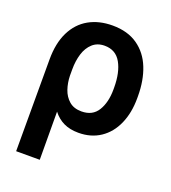

<svg xmlns="http://www.w3.org/2000/svg" viewBox="-134 -636 829 933"><g transform="rotate(20 280.0 -170.0)"><path d="M289.1 -537.1Q367.2 -537.1 419.2 -500.7Q471.2 -464.4 496.3 -401.1Q521.5 -337.9 521.5 -255.9V-246.1Q521.5 -169.9 495.8 -112.1Q470.2 -54.2 422.4 -22.2Q374.5 9.8 309.6 9.8Q265.6 9.8 233.4 -5.6Q201.2 -21 177.7 -51.3L178.7 197.3H56.6V-277.3Q56.6 -361.3 85.4 -419.7Q114.3 -478 166.7 -507.6Q219.2 -537.1 289.1 -537.1ZM176.8 -236.3Q177.7 -200.2 188.7 -167.7Q199.7 -135.3 224.1 -114Q248.5 -92.8 288.1 -92.8Q345.2 -92.8 371.8 -136.2Q398.4 -179.7 398.4 -246.1V-255.9Q398.4 -334.5 371.1 -383.1Q343.8 -431.6 286.1 -431.6Q248.5 -431.6 223.9 -409.2Q199.2 -386.7 188 -350.1Q176.8 -313.5 176.8 -269.5Z"/></g></svg>

Font: Pretendard Std SemiBold
Style: Regular
Weight: 600
Designer: Base glyphs from Inter by Rasmus Andersson; Hangeul glyphs from Noto Sans CJK(Source Han Sans) by Jang Soo-young and Kan
Foundry: Kil Hyung-jin
Version: Version 1.309